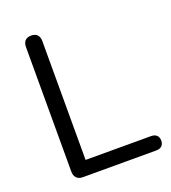

<svg xmlns="http://www.w3.org/2000/svg" viewBox="-131 -807 804 904"><g transform="rotate(-20 271.5 -355.0)"><path d="M129 0Q109 0 98 -11.5Q87 -23 87 -43V-667Q87 -688 97.5 -699Q108 -710 128 -710Q148 -710 158.5 -699Q169 -688 169 -667V-72H497Q515 -72 525 -62.5Q535 -53 535 -36Q535 -19 525 -9.5Q515 0 497 0Z"/></g></svg>

Font: Nunito
Style: Regular
Weight: 400
Designer: Vernon Adams
Foundry: Vernon Adams
Version: Version 3.602